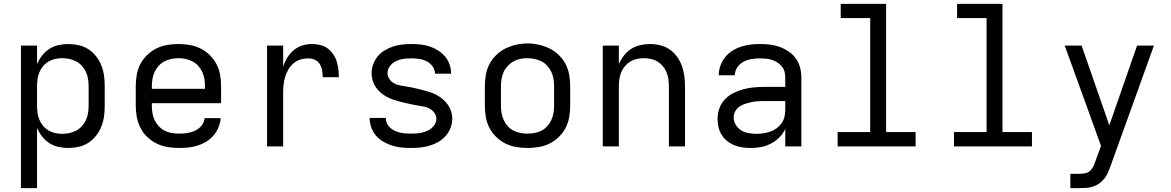

<svg xmlns="http://www.w3.org/2000/svg" viewBox="-20 -755 6040 990"><path d="M88 215V-520H171V-424Q181 -448 197 -468.5Q213 -489 234.5 -503Q256 -517 281.5 -522.5Q307 -528 332 -528Q360 -528 386.5 -522Q413 -516 436 -501Q459 -486 476 -464Q493 -442 503 -416.5Q513 -391 516.5 -364Q520 -337 520 -310V-210Q520 -183 516.5 -156Q513 -129 503 -103.5Q493 -78 476 -56Q459 -34 436 -19Q413 -4 386.5 2Q360 8 332 8Q307 8 281.5 2.5Q256 -3 234.5 -17Q213 -31 197 -51.5Q181 -72 171 -96V215ZM301 -65Q320 -65 338.5 -69Q357 -73 373.5 -82Q390 -91 403 -105.5Q416 -120 423.5 -137Q431 -154 434 -172.5Q437 -191 437 -210V-310Q437 -329 434 -347.5Q431 -366 423.5 -383Q416 -400 403 -414.5Q390 -429 373.5 -438Q357 -447 338.5 -451Q320 -455 301 -455Q282 -455 264 -451Q246 -447 230 -437.5Q214 -428 202 -413.5Q190 -399 183 -382Q176 -365 173.5 -346.5Q171 -328 171 -310V-210Q171 -192 173.5 -173.5Q176 -155 183 -138Q190 -121 202 -106.5Q214 -92 230 -82.5Q246 -73 264 -69Q282 -65 301 -65Z M902 8Q873 8 843.5 3Q814 -2 787.5 -15Q761 -28 739.5 -48.5Q718 -69 704.5 -95.5Q691 -122 685.5 -151Q680 -180 680 -210V-310Q680 -339 685 -368.5Q690 -398 703.5 -424Q717 -450 738.5 -471Q760 -492 786 -505Q812 -518 841.5 -523Q871 -528 900 -528Q929 -528 958.5 -523Q988 -518 1014 -505Q1040 -492 1061.5 -471Q1083 -450 1096.5 -424Q1110 -398 1115 -368.5Q1120 -339 1120 -310V-223H763V-210Q763 -191 766 -172Q769 -153 777 -136Q785 -119 798.5 -104.5Q812 -90 828.5 -81.5Q845 -73 864 -69.5Q883 -66 902 -66Q924 -66 945 -69Q966 -72 985.5 -81Q1005 -90 1019 -107Q1033 -124 1035 -146H1118Q1116 -121 1106.5 -98Q1097 -75 1081 -56.5Q1065 -38 1044 -25Q1023 -12 999.5 -4.5Q976 3 951.5 5.5Q927 8 902 8ZM763 -297H1037V-310Q1037 -329 1034 -347.5Q1031 -366 1023 -383.5Q1015 -401 1002.5 -415Q990 -429 973 -438Q956 -447 937.5 -451Q919 -455 900 -455Q881 -455 862.5 -451Q844 -447 827 -438Q810 -429 797.5 -415Q785 -401 777 -383.5Q769 -366 766 -347.5Q763 -329 763 -310Z M1357 0V-520H1440V-412Q1448 -436 1461.5 -458Q1475 -480 1494 -496Q1513 -512 1537.5 -520Q1562 -528 1587 -528Q1608 -528 1629 -523.5Q1650 -519 1667 -507Q1684 -495 1696.5 -477.5Q1709 -460 1715.5 -440Q1722 -420 1724.5 -399Q1727 -378 1727 -357H1644Q1644 -374 1641 -391.5Q1638 -409 1629 -424Q1620 -439 1604 -446.5Q1588 -454 1570 -454Q1549 -454 1529 -448Q1509 -442 1493 -428Q1477 -414 1466.5 -396Q1456 -378 1450 -358Q1444 -338 1442 -317Q1440 -296 1440 -276V0Z M2099 8Q2074 8 2049.5 5.5Q2025 3 2001.5 -4.5Q1978 -12 1956.5 -24.5Q1935 -37 1919 -55.5Q1903 -74 1894.5 -97.5Q1886 -121 1886 -146Q1886 -146 1886 -146.5Q1886 -147 1886 -147H1969Q1969 -147 1969 -147Q1969 -147 1969 -147Q1969 -133 1975 -119.5Q1981 -106 1991.5 -96.5Q2002 -87 2015 -81Q2028 -75 2042 -71.5Q2056 -68 2070 -67Q2084 -66 2099 -66Q2113 -66 2127 -67Q2141 -68 2154.5 -71Q2168 -74 2181 -79.5Q2194 -85 2205 -94Q2216 -103 2223 -115.5Q2230 -128 2230 -142Q2230 -158 2220.5 -172Q2211 -186 2197 -194Q2183 -202 2167.5 -205Q2152 -208 2136 -210.5Q2120 -213 2104.5 -216.5Q2089 -220 2073 -223.5Q2057 -227 2041.5 -231Q2026 -235 2011 -240Q1996 -245 1981.5 -252Q1967 -259 1954 -268.5Q1941 -278 1930 -290Q1919 -302 1911.5 -316Q1904 -330 1900 -345.5Q1896 -361 1896 -377Q1896 -401 1904.5 -424Q1913 -447 1928 -465Q1943 -483 1964 -495.5Q1985 -508 2007.5 -515.5Q2030 -523 2054 -525.5Q2078 -528 2101 -528Q2125 -528 2149 -525.5Q2173 -523 2195.5 -515.5Q2218 -508 2238.5 -495Q2259 -482 2274.5 -464Q2290 -446 2298 -423Q2306 -400 2306 -376Q2306 -376 2306 -375.5Q2306 -375 2306 -375H2223Q2223 -375 2223 -375Q2223 -375 2223 -375Q2223 -395 2210.5 -412.5Q2198 -430 2180 -439Q2162 -448 2142 -451Q2122 -454 2101 -454Q2088 -454 2074.5 -453Q2061 -452 2048 -449Q2035 -446 2022.5 -440Q2010 -434 2000 -425Q1990 -416 1984 -403.5Q1978 -391 1978 -378Q1978 -362 1987.5 -348Q1997 -334 2010.5 -326Q2024 -318 2040 -315Q2056 -312 2072 -309.5Q2088 -307 2103.5 -304Q2119 -301 2134.5 -297Q2150 -293 2165.5 -289Q2181 -285 2196.5 -280Q2212 -275 2226 -268Q2240 -261 2253 -251.5Q2266 -242 2277 -230Q2288 -218 2296 -204Q2304 -190 2308 -174.5Q2312 -159 2312 -143Q2312 -119 2303 -95.5Q2294 -72 2278 -54Q2262 -36 2240.5 -23.5Q2219 -11 2195.5 -4Q2172 3 2147.5 5.5Q2123 8 2099 8Z M2700 8Q2671 8 2641.5 3Q2612 -2 2586 -15Q2560 -28 2538.5 -49Q2517 -70 2503.5 -96Q2490 -122 2485 -151.5Q2480 -181 2480 -210V-310Q2480 -339 2485 -368.5Q2490 -398 2503.5 -424Q2517 -450 2538.5 -471Q2560 -492 2586.5 -505Q2613 -518 2642 -524.5Q2671 -531 2700 -531Q2729 -531 2758 -524.5Q2787 -518 2813.5 -505Q2840 -492 2861.5 -471Q2883 -450 2896.5 -424Q2910 -398 2915 -368.5Q2920 -339 2920 -310V-210Q2920 -181 2915 -151.5Q2910 -122 2896.5 -96Q2883 -70 2861.5 -49Q2840 -28 2814 -15Q2788 -2 2758.5 3Q2729 8 2700 8ZM2700 -66Q2719 -66 2737.5 -69.5Q2756 -73 2773 -82Q2790 -91 2802.5 -105Q2815 -119 2823 -136.5Q2831 -154 2834 -172.5Q2837 -191 2837 -210V-310Q2837 -329 2834 -348Q2831 -367 2823 -384Q2815 -401 2802 -415.5Q2789 -430 2772 -438.5Q2755 -447 2736 -451Q2717 -455 2698 -455Q2679 -455 2660.5 -451Q2642 -447 2626 -437.5Q2610 -428 2597 -414Q2584 -400 2576.5 -383Q2569 -366 2566 -347.5Q2563 -329 2563 -310V-210Q2563 -191 2566 -172.5Q2569 -154 2577 -136.5Q2585 -119 2597.5 -105Q2610 -91 2627 -82Q2644 -73 2662.5 -69.5Q2681 -66 2700 -66Z M3088 0V-520H3171V-424Q3181 -448 3197 -468.5Q3213 -489 3234 -502.5Q3255 -516 3280.5 -522Q3306 -528 3332 -528Q3358 -528 3384.5 -521.5Q3411 -515 3433 -500Q3455 -485 3471 -462.5Q3487 -440 3496 -415Q3505 -390 3508.5 -363.5Q3512 -337 3512 -310V0H3429V-310Q3429 -328 3426.5 -346.5Q3424 -365 3417 -382Q3410 -399 3398 -413.5Q3386 -428 3370.5 -437.5Q3355 -447 3336.5 -451Q3318 -455 3300 -455Q3282 -455 3263.5 -451Q3245 -447 3229.5 -437.5Q3214 -428 3202 -413.5Q3190 -399 3183 -382Q3176 -365 3173.5 -346.5Q3171 -328 3171 -310V0Z M3851 8Q3830 8 3808.5 5Q3787 2 3767 -6Q3747 -14 3730 -27.5Q3713 -41 3701.5 -59Q3690 -77 3685 -98Q3680 -119 3680 -141Q3680 -169 3689 -195.5Q3698 -222 3717 -242Q3736 -262 3760.5 -274.5Q3785 -287 3812 -294.5Q3839 -302 3866.5 -304.5Q3894 -307 3921 -307H4029V-355Q4029 -371 4025 -386Q4021 -401 4011 -413Q4001 -425 3987.5 -433.5Q3974 -442 3959.5 -446.5Q3945 -451 3929.5 -452.5Q3914 -454 3899 -454Q3877 -454 3855 -450.5Q3833 -447 3813.5 -436.5Q3794 -426 3781.5 -407.5Q3769 -389 3769 -367Q3769 -367 3769 -367Q3769 -367 3769 -367H3686Q3686 -367 3686 -367Q3686 -367 3686 -367Q3686 -392 3694.5 -416Q3703 -440 3718.5 -459.5Q3734 -479 3755 -492.5Q3776 -506 3800 -514Q3824 -522 3849 -525Q3874 -528 3899 -528Q3925 -528 3950.5 -525Q3976 -522 4000.5 -513Q4025 -504 4047 -489Q4069 -474 4084 -453Q4099 -432 4105.5 -406.5Q4112 -381 4112 -355V0H4029V-90Q4018 -66 3998.5 -46.5Q3979 -27 3955 -14.5Q3931 -2 3904.5 3Q3878 8 3851 8ZM3882 -65Q3900 -65 3918 -68Q3936 -71 3953 -77Q3970 -83 3985 -94Q4000 -105 4010.5 -120Q4021 -135 4025 -153Q4029 -171 4029 -189V-234H3921Q3905 -234 3888 -233Q3871 -232 3855 -228.5Q3839 -225 3823 -220Q3807 -215 3793 -205.5Q3779 -196 3771 -181Q3763 -166 3763 -150Q3763 -129 3774 -111Q3785 -93 3802.5 -82.5Q3820 -72 3840.5 -68.5Q3861 -65 3882 -65Z M4299 0V-74H4467V-662H4315V-735H4549V-74H4701V0Z M4899 0V-74H5067V-662H4915V-735H5149V-74H5301V0Z M5499 215V141H5548Q5563 141 5577 138Q5591 135 5601.5 125Q5612 115 5618 102Q5624 89 5629 75Q5629 74 5629 74Q5629 74 5629 74L5657 -3L5558 -277L5470 -520H5557L5700 -109L5843 -520H5930L5707 99Q5701 116 5694 132.5Q5687 149 5676 163.5Q5665 178 5650.5 189Q5636 200 5619 206Q5602 212 5584 213.5Q5566 215 5548 215Z"/></svg>

Font: Zed Mono Extended
Style: Regular
Weight: 400
Width: 7
Monospace: yes
Designer: Belleve Invis
Foundry: Belleve Invis
Version: Version 1.0.0; ttfautohint (v1.8.4)